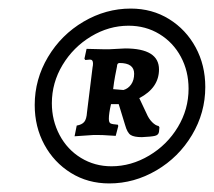

<svg xmlns="http://www.w3.org/2000/svg" viewBox="-20 -731 499 448"><path d="M285 -711Q335 -711 374.5 -686.5Q414 -662 436.5 -620.5Q459 -579 459 -528Q459 -468 428 -416Q397 -364 345 -333.5Q293 -303 235 -303Q185 -303 145.5 -327.5Q106 -352 83.5 -393.5Q61 -435 61 -486Q61 -546 92 -598Q123 -650 175 -680.5Q227 -711 285 -711ZM240 -343Q286 -343 328 -368Q370 -393 395 -434.5Q420 -476 420 -524Q420 -565 402 -598.5Q384 -632 352 -651.5Q320 -671 280 -671Q234 -671 192.5 -646Q151 -621 126 -579.5Q101 -538 101 -490Q101 -450 119 -416Q137 -382 169 -362.5Q201 -343 240 -343ZM183 -469 196 -574Q197 -578 197 -583Q197 -592 190 -592L179 -591L177 -594L182 -617L224 -616H234L272 -618Q351 -618 351 -569Q351 -526 305 -502L322 -466Q327 -454 335 -446Q343 -438 350 -437L352 -434Q352 -431 351 -423.5Q350 -416 341.5 -414Q333 -412 311 -411Q293 -411 285 -416Q277 -421 272 -439L257 -488H239Q234 -466 234 -454Q234 -445 238 -443Q242 -441 255 -440L256 -437L250 -414Q245 -414 233 -415Q221 -416 209 -416H198L154 -413L159 -438Q171 -440 176.5 -446.5Q182 -453 183 -469ZM244 -523 268 -521Q279 -524 286 -534Q293 -544 293 -559Q293 -584 259 -584Q256 -584 254.5 -582Q253 -580 253 -576Q251 -566 248.5 -553Q246 -540 244 -523Z"/></svg>

Font: Alegreya ExtraBold
Style: Italic
Weight: 800
Italic angle: -7°
Designer: Juan Pablo del Peral
Foundry: Huerta Tipografica
Version: Version 2.007; ttfautohint (v1.6)